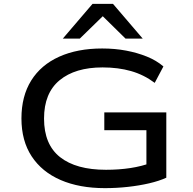

<svg xmlns="http://www.w3.org/2000/svg" viewBox="-20 -965 997 994"><path d="M523 9Q391 9 294 -33Q197 -75 144 -155.5Q91 -236 91 -352Q91 -467 141.5 -548Q192 -629 286.5 -671.5Q381 -714 509 -714Q575 -714 633 -703Q691 -692 740.5 -672Q790 -652 826 -621L781 -536Q725 -578 658.5 -597Q592 -616 511 -616Q369 -616 288.5 -549.5Q208 -483 208 -351Q208 -217 291 -151.5Q374 -86 529 -86Q596 -86 655 -95Q714 -104 765 -123L738 -88V-291H520V-383H841V-45Q804 -28 752.5 -16Q701 -4 642 2.5Q583 9 523 9ZM305 -765 459 -945H565L719 -765H630L512 -881L393 -765Z"/></svg>

Font: Nunito Sans 7pt Expanded Medium
Style: Regular
Weight: 500
Width: 7
Designer: Vernon Adams
Foundry: Vernon Adams
Version: Version 3.101;gftools[0.9.27]